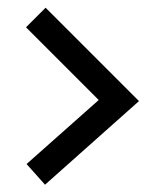

<svg xmlns="http://www.w3.org/2000/svg" viewBox="-20 -559 436 508"><path d="M50.3 -125 241.2 -294.4 48.8 -486.8 100.6 -538.6 347.7 -291.5 99.1 -70.3Z"/></svg>

Font: Eligible
Style: Regular
Weight: 500
Version: Version 1.1